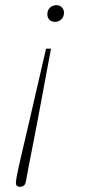

<svg xmlns="http://www.w3.org/2000/svg" viewBox="-20 -517 331 738"><path d="M176 -330 127 -67Q115 -4 106.5 39.5Q98 83 91.5 116Q85 149 80 178Q78 191 72 196Q66 201 57 201Q49 201 45 197Q41 193 41 186Q41 178 46 152.5Q51 127 64 71.5Q77 16 99.5 -81Q122 -178 157 -330ZM226 -468Q226 -453 216 -443Q206 -433 191 -433Q177 -433 169.5 -441.5Q162 -450 162 -462Q162 -478 172 -487.5Q182 -497 197 -497Q210 -497 218 -488.5Q226 -480 226 -468Z"/></svg>

Font: Source Serif 4 ExtraLight
Style: Italic
Weight: 250
Italic angle: -12°
Designer: Frank Grießhammer
Foundry: Adobe Systems Incorporated
Version: Version 4.004;hotconv 1.0.116;makeotfexe 2.5.65601